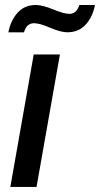

<svg xmlns="http://www.w3.org/2000/svg" viewBox="-20 -742 397 762"><path d="M13.2 -613.8Q22.5 -661.1 50 -691.7Q77.6 -722.2 122.1 -722.2Q148.4 -722.2 191.2 -704.6Q233.9 -687 255.9 -687Q283.7 -687 294.9 -722.2H356.9Q347.7 -674.3 319.8 -644Q292 -613.8 247.1 -613.8Q221.7 -613.8 179.4 -631.8Q137.2 -649.9 115.2 -649.9Q85.4 -649.9 75.2 -613.8ZM21 0 113.8 -525.9H217.8L125 0Z"/></svg>

Font: Archivo Medium
Style: Italic
Weight: 500
Italic angle: -10°
Designer: Hector Gatti
Foundry: Omnibus-Type
Version: Version 2.001